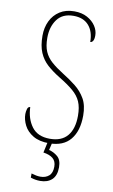

<svg xmlns="http://www.w3.org/2000/svg" viewBox="-102 -776 618 1049"><g transform="rotate(10 207.0 -251.5)"><path d="M211 10Q157 10 122.5 -10.5Q88 -31 72 -62.5Q56 -94 56 -125Q56 -138 60 -152.5Q64 -167 76 -167Q78 -103 110.5 -59Q143 -15 211 -15Q276 -15 308.5 -54Q341 -93 341 -165Q341 -212 327.5 -243Q314 -274 284 -299.5Q254 -325 206 -354Q165 -379 135.5 -405.5Q106 -432 90 -469.5Q74 -507 74 -563Q74 -608 91.5 -644.5Q109 -681 142.5 -702.5Q176 -724 223 -724Q265 -724 295 -707.5Q325 -691 341.5 -666Q358 -641 358 -614Q358 -593 352 -583.5Q346 -574 337 -574Q337 -632 307.5 -665.5Q278 -699 223 -699Q162 -699 132 -658Q102 -617 102 -556Q102 -510 115 -480Q128 -450 154.5 -426.5Q181 -403 221 -378Q260 -354 293.5 -327.5Q327 -301 348 -264.5Q369 -228 369 -171Q369 -86 329.5 -38Q290 10 211 10ZM199 221Q172 221 146 212V189Q160 193 172 195.5Q184 198 196 198Q225 198 243.5 182Q262 166 262 131Q262 101 243.5 85.5Q225 70 190 65L206 -9H231L218 46Q244 52 266 70.5Q288 89 288 130Q288 176 264 198.5Q240 221 199 221Z"/></g></svg>

Font: Noto Serif Ethiopic Condensed Thin
Style: Regular
Weight: 100
Width: 3
Designer: Monotype Design Team
Foundry: Monotype Imaging Inc.
Version: Version 2.102; ttfautohint (v1.8.4.7-5d5b)